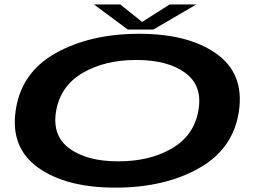

<svg xmlns="http://www.w3.org/2000/svg" viewBox="-20 -832 1154 858"><path d="M495.5 6.5Q276 6.5 151 -82.5Q26 -171.5 50 -337.5Q74 -507.5 228.2 -594.2Q382.5 -681 602.2 -681Q822 -681 946.8 -592.2Q1071.5 -503.5 1048 -337.5Q1024 -167.5 869.5 -80.5Q715 6.5 495.5 6.5ZM508.5 -111Q649.5 -111 748.2 -168.8Q847 -226.5 866.5 -337.5Q886.5 -448.5 808.2 -506.2Q730 -564 589 -564Q448 -564 349.5 -506.2Q251 -448.5 231 -337.5Q211.5 -226.5 289.8 -168.8Q368 -111 508.5 -111ZM551 -700 400 -812H517.5L615 -734L738 -812H857L665.5 -700Z"/></svg>

Font: Anybody UltraExpanded SemiBold
Style: Italic
Weight: 600
Width: 9
Italic angle: -10°
Designer: Tyler Finck
Foundry: Etcetera Type Company
Version: Version 1.010; ttfautohint (v1.8.3) -l 8 -r 50 -G 200 -x 14 